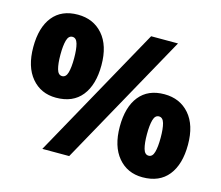

<svg xmlns="http://www.w3.org/2000/svg" viewBox="-103 -859 1154 1001"><g transform="rotate(15 474.0 -358.0)"><path d="M200 -724Q284 -724 335 -665.5Q386 -607 386 -501Q386 -395 338.5 -335.5Q291 -276 200 -276Q118 -276 68 -335.5Q18 -395 18 -501Q18 -607 65 -665.5Q112 -724 200 -724ZM202 -605Q181 -605 173 -576.5Q165 -548 165 -499Q165 -451 173 -422Q181 -393 202 -393Q223 -393 231 -421.5Q239 -450 239 -499Q239 -548 231 -576.5Q223 -605 202 -605ZM742 -714 346 0H201L597 -714ZM743 -440Q827 -440 878 -381.5Q929 -323 929 -217Q929 -111 881.5 -51.5Q834 8 743 8Q661 8 611 -51.5Q561 -111 561 -217Q561 -323 608 -381.5Q655 -440 743 -440ZM745 -321Q724 -321 716 -292.5Q708 -264 708 -215Q708 -167 716 -138Q724 -109 745 -109Q766 -109 774 -137.5Q782 -166 782 -215Q782 -265 774 -293Q766 -321 745 -321Z"/></g></svg>

Font: Noto Sans Thai Black
Style: Regular
Weight: 900
Version: Version 2.001